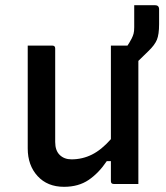

<svg xmlns="http://www.w3.org/2000/svg" viewBox="-20 -710 640 741"><path d="M182 -534Q193 -534 193 -523V-162Q193 -129 210.5 -112Q228 -95 256 -95Q298 -95 335 -113.5Q372 -132 408 -173V-534H472Q475 -539 479 -545Q483 -551 488 -561Q493 -571 495.5 -580Q498 -589 498 -605V-690H578Q594 -690 594 -674V-617Q594 -577 585.5 -556.5Q577 -536 553 -513Q533 -493 514 -475V0H419Q408 0 408 -11V-88H392Q361 -42 322 -15.5Q283 11 227 11Q163 11 125 -30.5Q87 -72 87 -137V-534Z"/></svg>

Font: Recursive Sn Lnr St Med
Style: Regular
Weight: 500
Version: Version 1.085;hotconv 1.1.0;makeotfexe 2.6.0; ttfautohint (v